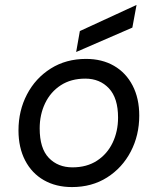

<svg xmlns="http://www.w3.org/2000/svg" viewBox="-20 -747 640 779"><path d="M272 12Q207 12 158 -16Q109 -44 82 -96Q55 -148 55 -218Q55 -298 89.5 -364Q124 -430 186 -469Q248 -508 329 -508Q394 -508 442.5 -480Q491 -452 518 -400Q545 -348 545 -278Q545 -198 510.5 -132Q476 -66 414.5 -27Q353 12 272 12ZM274 -68Q332 -68 373.5 -95Q415 -122 437 -168Q459 -214 459 -270Q459 -349 422 -388.5Q385 -428 326 -428Q268 -428 226.5 -401Q185 -374 163 -328Q141 -282 141 -226Q141 -145 178 -106.5Q215 -68 274 -68ZM289 -536 304 -621 534 -727 517 -635Z"/></svg>

Font: DM Mono
Style: Italic
Weight: 400
Italic angle: -10°
Designer: Colophon Foundry
Foundry: Colophon Foundry
Version: Version 1.000; ttfautohint (v1.8.2.53-6de2)